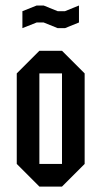

<svg xmlns="http://www.w3.org/2000/svg" viewBox="-20 -687 373 707"><path d="M125 0 41.7 -83.3V-416.7L125 -500H208.3L291.7 -416.7V-83.3L208.3 0ZM125 -83.3H208.3V-416.7H125ZM115 -604.2 62.5 -583.3V-645.8L115 -666.7H140.8L192.5 -645.8H219.2L270.8 -666.7V-604.2L219.2 -583.3H192.5L140.8 -604.2Z"/></svg>

Font: Yulong
Style: Regular
Weight: 400
Designer: GGBotNet
Foundry: f0n7.com
Version: 1.00